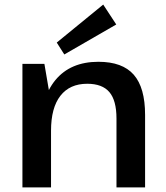

<svg xmlns="http://www.w3.org/2000/svg" viewBox="-20 -819 724 839"><path d="M489 -301Q489 -380 458 -416.5Q427 -453 361 -453Q285 -453 244 -400.5Q203 -348 203 -248L156 -173V-239Q156 -389 222 -469Q288 -549 410 -549Q515 -549 564.5 -492.5Q614 -436 614 -317V0H489ZM78 -540H174L203 -370V0H78ZM488 -712 261 -581 228 -633 431 -799Z"/></svg>

Font: Pathway Extreme 28pt SemiBold
Style: Regular
Weight: 600
Designer: Eduardo Rodriguez Tunni
Foundry: Eduardo Rodriguez Tunni
Version: Version 1.001;gftools[0.9.26]